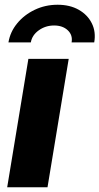

<svg xmlns="http://www.w3.org/2000/svg" viewBox="-20 -789 419 809"><path d="M10.3 0 99.6 -541H269.5L180.2 0ZM222.7 -769Q274.4 -769 311.8 -747.8Q349.1 -726.6 366.9 -690.7Q384.8 -654.8 377 -610.4H281.7Q287.1 -641.1 265.6 -661.4Q244.1 -681.6 208 -681.6Q171.9 -681.6 143.6 -661.4Q115.2 -641.1 109.9 -610.4H15.6Q22.9 -654.8 52.5 -690.7Q82 -726.6 126.5 -747.8Q170.9 -769 222.7 -769Z"/></svg>

Font: Inter 17pt ExtraBold
Style: Italic
Weight: 800
Italic angle: -9.3988°
Version: Version 4.001;git-66647c0bb